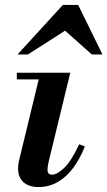

<svg xmlns="http://www.w3.org/2000/svg" viewBox="-20 -744 434 776"><path d="M135 12Q97 12 75 -7.5Q53 -27 53 -63Q53 -73 55 -85Q57 -97 63 -120L143 -450H264L177 -92Q174 -79 173 -71Q172 -63 172 -59Q172 -38 190 -38Q210 -38 239 -65Q268 -92 300 -161L323 -152Q304 -104 277 -67Q250 -30 214.5 -9Q179 12 135 12ZM48 -423V-450H229V-423ZM51 -524 234 -724H296L394 -524H351L243 -620L93 -524Z"/></svg>

Font: Libre Bodoni Medium
Style: Italic
Weight: 500
Italic angle: -13°
Designer: Pablo Impallari, Rodrigo Fuenzalida
Foundry: Impallari Type
Version: Version 2.005;gftools[0.9.23]